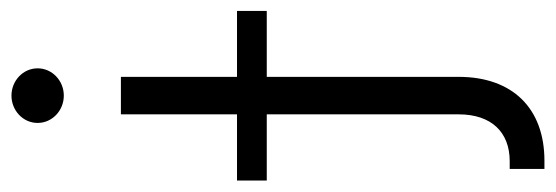

<svg xmlns="http://www.w3.org/2000/svg" viewBox="-375 -438 984 340"><g transform="rotate(-90 117.0 -268.0)"><path d="M84.5 -545.9V-340.3H-32.7V-287.6H84.5V52.2C84.5 109.9 53.2 142.6 1.5 142.6H-12.2V204.1H2.4C95.2 204.1 150.9 147.5 150.9 52.2V-287.6H267.6V-340.3H150.9V-545.9ZM117.7 -647C144 -647 166 -667.5 166 -693.4C166 -719.2 144 -739.7 117.7 -739.7C91.3 -739.7 69.3 -719.2 69.3 -693.4C69.3 -667.5 91.3 -647 117.7 -647Z"/></g></svg>

Font: Raveo Light
Style: Regular
Weight: 300
Designer: Jakub Foglar, Rasmus Andersson (Inter)
Foundry: Jakubfoglar.com
Version: Version 1.100;Glyphs 3.2.3 (3260)